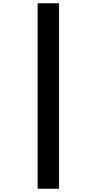

<svg xmlns="http://www.w3.org/2000/svg" viewBox="-20 -793 591 1174"><path d="M210 -773V361H341V-773Z"/></svg>

Font: Noto Sans Telugu SemiCondensed Black
Style: Regular
Weight: 900
Width: 4
Designer: Jelle Bosma - Monotype Design Team
Foundry: Monotype Imaging Inc.
Version: Version 2.005